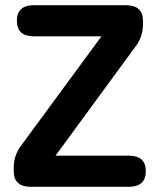

<svg xmlns="http://www.w3.org/2000/svg" viewBox="-20 -720 615 740"><path d="M99 0Q33 0 33 -60V-75Q33 -120 60 -157L371 -580H111Q45 -580 45 -640Q45 -700 111 -700H465Q531 -700 531 -640V-625Q531 -580 504 -543L194 -120H476Q542 -120 542 -60Q542 0 476 0Z"/></svg>

Font: Zen Maru Gothic Black
Style: Regular
Weight: 900
Designer: Yoshimichi Ohira
Foundry: Positype
Version: Version 1.001